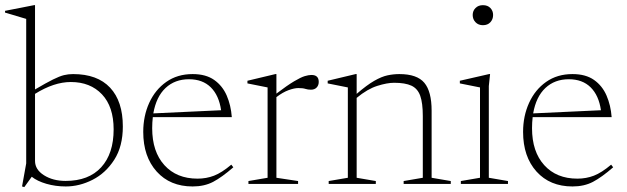

<svg xmlns="http://www.w3.org/2000/svg" viewBox="-29 -730 2488 762"><path d="M232 10Q191.5 10 155.2 -0.5Q119 -11 97 -28.5L67.5 12.5L58.5 10L75 -81.5V-655L-9 -680V-687L106 -709.5H110V-375Q155 -401.5 181.2 -414.5Q207.5 -427.5 224.8 -431.8Q242 -436 261 -436Q357.5 -436 408 -382Q458.5 -328 458.5 -228Q458.5 -149 424.5 -96Q390.5 -43 338.5 -16.5Q286.5 10 232 10ZM110 -91.5Q110 -57 145.5 -34.5Q181 -12 231.5 -12Q323 -12 372.5 -66Q422 -120 422 -216.5Q422 -306.5 375.8 -355.5Q329.5 -404.5 252 -404.5Q185.5 -404.5 110 -357.5Z M735.5 -436Q788 -436 821 -412.8Q854 -389.5 870.8 -350.8Q887.5 -312 891 -265H577.5Q575 -244 575 -221Q575 -128 623.5 -74.5Q672 -21 755 -21Q790 -21 820.5 -32.8Q851 -44.5 889 -76.5L897 -66Q851.5 -26.5 816.8 -8.2Q782 10 735.5 10Q646 10 592.8 -49.2Q539.5 -108.5 539.5 -206.5Q539.5 -269.5 563.2 -321.8Q587 -374 631 -405Q675 -436 735.5 -436ZM721 -415.5Q665 -415.5 628 -380.8Q591 -346 579.5 -280L848.5 -292.5Q840 -351.5 807.5 -383.5Q775 -415.5 721 -415.5Z M1207 -432.5Q1236 -432.5 1236 -405Q1236 -391.5 1227.8 -382.8Q1219.5 -374 1205 -374Q1193 -374 1183.2 -377.2Q1173.5 -380.5 1155 -380.5Q1139 -380.5 1116.2 -372.2Q1093.5 -364 1068 -344.5V-24.5L1154 -11.5V0H957V-11.5L1033 -24.5V-383L953 -399V-409.5L1064 -436H1068V-358.5Q1111.5 -391.5 1138 -407.2Q1164.5 -423 1180.2 -427.8Q1196 -432.5 1207 -432.5Z M1573 -11.5 1649 -24.5V-269.5Q1649 -321 1638.8 -349.8Q1628.5 -378.5 1603.8 -390Q1579 -401.5 1535 -401.5Q1507.5 -401.5 1468.5 -389.2Q1429.5 -377 1386.5 -341.5V-24.5L1462.5 -11.5V0H1275.5V-11.5L1351.5 -24.5V-383L1271.5 -399V-409.5L1382.5 -436H1386.5V-357.5Q1427 -392.5 1456.2 -409.2Q1485.5 -426 1509 -431Q1532.5 -436 1556 -436Q1626 -436 1655 -401.5Q1684 -367 1684 -290.5V-24.5L1760 -11.5V0H1573Z M1887.5 -630Q1869.5 -630 1858.2 -641.8Q1847 -653.5 1847 -670.5Q1847 -687 1858.2 -698.2Q1869.5 -709.5 1887.5 -709.5Q1906.5 -709.5 1917.2 -698.2Q1928 -687 1928 -670.5Q1928 -653.5 1917.2 -641.8Q1906.5 -630 1887.5 -630ZM1916 -436 1911 -388.5V-24.5L1987 -11.5V0H1800V-11.5L1876 -24.5V-383Q1868 -384.5 1843.5 -389.5Q1819 -394.5 1796 -399V-409.5L1912 -436Z M2243 -436Q2295.5 -436 2328.5 -412.8Q2361.5 -389.5 2378.2 -350.8Q2395 -312 2398.5 -265H2085Q2082.5 -244 2082.5 -221Q2082.5 -128 2131 -74.5Q2179.5 -21 2262.5 -21Q2297.5 -21 2328 -32.8Q2358.5 -44.5 2396.5 -76.5L2404.5 -66Q2359 -26.5 2324.2 -8.2Q2289.5 10 2243 10Q2153.5 10 2100.2 -49.2Q2047 -108.5 2047 -206.5Q2047 -269.5 2070.8 -321.8Q2094.5 -374 2138.5 -405Q2182.5 -436 2243 -436ZM2228.5 -415.5Q2172.5 -415.5 2135.5 -380.8Q2098.5 -346 2087 -280L2356 -292.5Q2347.5 -351.5 2315 -383.5Q2282.5 -415.5 2228.5 -415.5Z"/></svg>

Font: Newsreader Text ExtraLight
Style: Regular
Weight: 275
Designer: Hugues Gentile
Foundry: Production Type
Version: Version 1.001